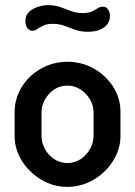

<svg xmlns="http://www.w3.org/2000/svg" viewBox="-20 -721 526 749"><path d="M242 8Q188 8 141 -20Q94 -48 65.5 -93.5Q37 -139 37 -191V-283Q37 -336 64.5 -381Q92 -426 139.5 -453Q187 -480 243 -480Q299 -480 346 -453.5Q393 -427 421.5 -382.5Q450 -338 450 -283V-191Q450 -140 421.5 -94Q393 -48 345.5 -20Q298 8 242 8ZM243 -85Q271 -85 294 -100Q317 -115 331 -139.5Q345 -164 345 -191V-283Q345 -309 331 -333Q317 -357 294 -372Q271 -387 243 -387Q214 -387 191.5 -372Q169 -357 155.5 -333Q142 -309 142 -283V-191Q142 -164 155.5 -139.5Q169 -115 192 -100Q215 -85 243 -85ZM324 -597Q294 -597 272.5 -605Q251 -613 231 -620.5Q211 -628 185 -628Q164 -628 150 -621.5Q136 -615 126 -608Q116 -601 107 -601Q97 -601 90.5 -607.5Q84 -614 81.5 -623Q79 -632 79 -637Q79 -657 88.5 -669Q98 -681 112.5 -688Q127 -695 141.5 -698Q156 -701 166 -701Q194 -701 215 -693.5Q236 -686 257 -678Q278 -670 304 -670Q326 -670 339 -676.5Q352 -683 361.5 -689Q371 -695 381 -695Q392 -695 398 -688.5Q404 -682 406.5 -674Q409 -666 409 -661Q409 -640 399.5 -627.5Q390 -615 376 -608Q362 -601 347.5 -599Q333 -597 324 -597Z"/></svg>

Font: Dosis ExtraLight SemiBold
Style: Regular
Weight: 600
Version: Version 3.001; ttfautohint (v1.8.2)